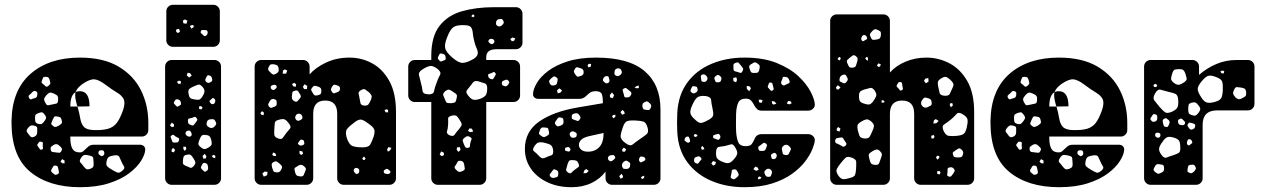

<svg xmlns="http://www.w3.org/2000/svg" viewBox="-20 -770 5260 800"><path d="M314 10Q183 10 105.5 -54.5Q28 -119 28 -259V-266Q30 -395 107.5 -462.5Q185 -530 313 -530Q411 -530 474 -492.5Q537 -455 567.5 -393.5Q598 -332 598 -258V-228Q598 -217 590 -209Q582 -201 571 -201H273V-196Q273 -166 281.5 -150.5Q290 -135 312 -135Q321 -135 327 -140Q333 -145 341 -153Q350 -162 356 -164.5Q362 -167 374 -167H563Q573 -167 579.5 -161Q586 -155 585 -145Q584 -126 567.5 -99.5Q551 -73 518 -48Q485 -23 434 -6.5Q383 10 314 10ZM170 -450Q161 -450 159 -445.5Q157 -441 154 -432Q152 -427 154.5 -424Q157 -421 162 -418Q167 -413 170.5 -410Q174 -407 180 -411Q187 -416 189 -420Q191 -424 188 -433Q186 -442 182.5 -446Q179 -450 170 -450ZM273 -326H303Q302 -328 301 -331Q296 -349 294 -362Q292 -375 295 -386Q302 -390 313 -390Q353 -390 353 -327L303 -326Q311 -298 314.5 -276Q318 -254 329.5 -241.5Q341 -229 371 -228Q408 -227 430.5 -233.5Q453 -240 467 -258.5Q481 -277 493 -312Q503 -342 495 -357.5Q487 -373 466.5 -385Q446 -397 421 -416Q392 -438 373.5 -439.5Q355 -441 325 -421Q300 -403 295 -386Q273 -374 273 -326ZM129 -390Q123 -392 119.5 -390Q116 -388 112 -383Q106 -377 101.5 -373.5Q97 -370 101 -362Q106 -354 111 -356.5Q116 -359 125 -361Q134 -363 135 -373Q136 -379 135.5 -383Q135 -387 129 -390ZM207 -379Q195 -385 188.5 -384Q182 -383 174 -374Q165 -364 164 -357.5Q163 -351 170 -340Q175 -330 181.5 -331.5Q188 -333 199 -335Q209 -337 215 -338.5Q221 -340 222 -351Q223 -363 220.5 -368.5Q218 -374 207 -379ZM164 -295Q159 -302 154 -302Q149 -302 141 -299Q132 -296 129 -292.5Q126 -289 126 -280Q126 -269 127.5 -263Q129 -257 139 -254Q150 -251 155 -254.5Q160 -258 167 -268Q173 -276 172 -281.5Q171 -287 164 -295ZM215 -285Q207 -286 205 -282Q203 -278 199 -270Q196 -262 194 -257.5Q192 -253 198 -248Q205 -241 210 -241Q215 -241 224 -246Q232 -251 236 -255Q240 -259 237 -269Q235 -279 230 -281.5Q225 -284 215 -285ZM124 -246Q112 -249 106.5 -246Q101 -243 94 -233Q89 -224 92.5 -219.5Q96 -215 102 -207Q107 -200 111 -198.5Q115 -197 122 -200Q135 -205 135 -219Q135 -230 135 -236.5Q135 -243 124 -246ZM158 -163Q158 -170 158.5 -174Q159 -178 153 -179Q146 -181 143.5 -178.5Q141 -176 137 -170Q134 -166 135.5 -163.5Q137 -161 140 -157Q144 -152 146 -148.5Q148 -145 154 -147Q160 -149 159 -153Q158 -157 158 -163ZM226 -164Q217 -173 205 -167Q197 -162 193.5 -159Q190 -156 191 -147Q193 -138 198 -137Q203 -136 212 -135Q221 -134 226.5 -133.5Q232 -133 236 -141Q240 -149 236.5 -153.5Q233 -158 226 -164ZM414 -137Q412 -142 409.5 -143Q407 -144 402 -144Q393 -144 391 -138Q388 -130 394 -125Q399 -122 401.5 -120Q404 -118 409 -121Q414 -125 414.5 -128Q415 -131 414 -137ZM370 -92Q369 -104 368.5 -111Q368 -118 356 -121Q341 -125 333 -124.5Q325 -124 317 -111Q309 -99 315 -93Q321 -87 329 -76Q336 -67 341.5 -65Q347 -63 357 -67Q367 -71 369 -76.5Q371 -82 370 -92ZM485 -99Q480 -111 476.5 -117.5Q473 -124 459 -123Q443 -121 435 -117Q427 -113 424 -97Q421 -82 427.5 -76Q434 -70 448 -62Q461 -54 469.5 -51Q478 -48 490 -59Q502 -69 496.5 -77Q491 -85 485 -99ZM249 -101 239 -107 232 -97 239 -90 249 -89ZM213 -80Q206 -81 203.5 -78.5Q201 -76 198 -70Q194 -64 193 -60Q192 -56 197 -51Q204 -45 208 -42.5Q212 -40 220 -44Q227 -48 225.5 -53Q224 -58 223 -66Q222 -72 220.5 -75.5Q219 -79 213 -80Z M700 -575Q689 -575 681 -583Q673 -591 673 -602V-723Q673 -734 681 -742Q689 -750 700 -750H869Q880 -750 888 -742Q896 -734 896 -723V-602Q896 -591 888 -583Q880 -575 869 -575ZM750 -689 742 -684 744 -673 757 -671 761 -684ZM788 -663 781 -666 771 -662 777 -651 786 -656ZM726 -650 714 -647V-638L721 -632L730 -638ZM831 -645Q825 -645 822 -645Q819 -645 817 -640Q815 -635 817 -632.5Q819 -630 823 -627Q827 -623 830 -620.5Q833 -618 838 -621Q847 -627 845 -638Q843 -644 840 -644Q837 -644 831 -645ZM695 0Q684 0 676 -8Q668 -16 668 -27V-493Q668 -504 676 -512Q684 -520 695 -520H874Q885 -520 893 -512Q901 -504 901 -493V-27Q901 -16 893 -8Q885 0 874 0ZM772 -465 762 -467 758 -456 768 -447 779 -455ZM864 -441Q862 -454 851 -456Q845 -457 843 -454Q841 -451 838 -445Q833 -436 838 -430Q846 -422 854 -426Q860 -429 862.5 -431.5Q865 -434 864 -441ZM733 -432 726 -434 717 -429 724 -420 734 -422ZM822 -410Q812 -420 804.5 -417Q797 -414 785 -409Q774 -404 769 -399.5Q764 -395 765 -383Q767 -369 771 -363.5Q775 -358 789 -356Q803 -353 810 -355Q817 -357 824 -369Q832 -382 832 -390.5Q832 -399 822 -410ZM871 -360Q867 -363 865 -361Q863 -359 860 -356Q856 -353 854 -351Q852 -349 854 -345Q859 -335 867 -336Q875 -337 877 -348Q878 -356 871 -360ZM734 -341Q732 -354 721 -356Q714 -357 711.5 -354.5Q709 -352 706 -346Q703 -341 705 -338.5Q707 -336 711 -332Q714 -328 716.5 -326.5Q719 -325 723 -327Q729 -330 732 -332.5Q735 -335 734 -341ZM824 -323 817 -328 809 -326 810 -316 820 -314ZM799 -278Q795 -284 791 -283Q787 -282 780 -279Q772 -277 767.5 -276Q763 -275 763 -267Q763 -258 766 -254.5Q769 -251 778 -248Q785 -246 787.5 -249.5Q790 -253 795 -259Q799 -265 801.5 -268.5Q804 -272 799 -278ZM878 -264Q874 -272 869.5 -273Q865 -274 857 -273Q849 -272 846 -269Q843 -266 841 -258Q840 -250 842.5 -246.5Q845 -243 852 -239Q863 -233 873 -242Q879 -248 880.5 -252.5Q882 -257 878 -264ZM705 -252 696 -259 688 -248 696 -240 705 -243ZM777 -217Q773 -227 766 -226Q755 -225 753 -216Q752 -208 761 -203Q769 -198 776 -203Q781 -208 777 -217ZM712 -201Q707 -205 704 -207.5Q701 -210 695 -206Q690 -202 691 -198.5Q692 -195 695 -188Q697 -182 698.5 -179Q700 -176 706 -176Q715 -176 719.5 -177Q724 -178 726 -186Q728 -193 723.5 -195Q719 -197 712 -201ZM860 -188Q857 -199 852 -203Q847 -207 835 -208Q824 -209 820 -204.5Q816 -200 812 -190Q807 -178 806.5 -171.5Q806 -165 815 -158Q825 -149 832 -149Q839 -149 850 -156Q861 -163 862 -169.5Q863 -176 860 -188ZM755 -158 744 -159V-149L750 -141L756 -149ZM701 -154 695 -146V-138L704 -135L710 -145ZM840 -119 833 -129 824 -120 827 -109 838 -110ZM786 -110Q780 -120 775 -124Q770 -128 758 -125Q747 -123 745 -117Q743 -111 742 -99Q741 -89 744.5 -85Q748 -81 757 -78Q767 -73 773 -71Q779 -69 787 -78Q795 -87 794 -93.5Q793 -100 786 -110ZM877 -121 871 -125 862 -120 868 -113 877 -111ZM834 -91Q827 -92 824.5 -88Q822 -84 819 -78Q816 -73 817.5 -70Q819 -67 823 -63Q828 -59 830.5 -56Q833 -53 838 -56Q849 -61 847 -73Q846 -81 844 -85Q842 -89 834 -91Z M1068 0Q1057 0 1049 -8Q1041 -16 1041 -27V-493Q1041 -504 1049 -512Q1057 -520 1068 -520H1243Q1254 -520 1262 -512Q1270 -504 1270 -493V-460Q1295 -489 1339 -509.5Q1383 -530 1436 -530Q1487 -530 1531 -506Q1575 -482 1602.5 -432Q1630 -382 1630 -303V-27Q1630 -16 1622 -8Q1614 0 1603 0H1412Q1401 0 1393 -8Q1385 -16 1385 -27V-296Q1385 -351 1335 -351Q1285 -351 1285 -296V-27Q1285 -16 1277 -8Q1269 0 1258 0ZM1122 -502Q1113 -503 1108.5 -501.5Q1104 -500 1100 -492Q1096 -484 1097.5 -479.5Q1099 -475 1106 -469Q1112 -462 1116.5 -460Q1121 -458 1129 -462Q1138 -467 1140 -471.5Q1142 -476 1141 -485Q1139 -495 1135 -497.5Q1131 -500 1122 -502ZM1177 -476 1167 -481 1159 -476 1158 -463H1172ZM1214 -419 1206 -425 1197 -420 1201 -411 1212 -408ZM1260 -412 1249 -419 1242 -408 1247 -399H1259ZM1132 -412Q1129 -416 1126.5 -416.5Q1124 -417 1118 -416Q1109 -414 1108 -408Q1107 -400 1115 -396Q1121 -393 1127 -399Q1131 -403 1132.5 -405Q1134 -407 1132 -412ZM1385 -414Q1378 -417 1373.5 -417Q1369 -417 1365 -411Q1360 -403 1359 -398.5Q1358 -394 1364 -386Q1369 -380 1373.5 -381.5Q1378 -383 1386 -386Q1397 -390 1397 -401Q1397 -411 1385 -414ZM1306 -409Q1297 -412 1292 -412.5Q1287 -413 1281 -405Q1275 -398 1277 -393.5Q1279 -389 1284 -381Q1288 -374 1292 -372.5Q1296 -371 1304 -373Q1312 -375 1315.5 -378Q1319 -381 1319 -390Q1319 -399 1316.5 -402.5Q1314 -406 1306 -409ZM1518 -385Q1508 -393 1502 -397Q1496 -401 1485 -395Q1473 -388 1474 -381Q1475 -374 1478 -361Q1480 -348 1482 -340Q1484 -332 1497 -330Q1511 -329 1515.5 -335.5Q1520 -342 1526 -355Q1530 -366 1528 -371.5Q1526 -377 1518 -385ZM1231 -376Q1226 -384 1222.5 -389.5Q1219 -395 1209 -392Q1199 -390 1198 -384Q1197 -378 1196 -367Q1195 -353 1209 -347Q1216 -345 1219 -348Q1222 -351 1227 -357Q1231 -362 1233 -365.5Q1235 -369 1231 -376ZM1123 -357Q1111 -360 1105 -350Q1100 -342 1098 -337.5Q1096 -333 1101 -326Q1107 -319 1112 -321Q1117 -323 1125 -326Q1131 -329 1132 -332Q1133 -335 1133 -342Q1133 -349 1131 -352Q1129 -355 1123 -357ZM1597 -312 1591 -315 1582 -311 1587 -302H1597ZM1080 -300 1072 -307 1065 -299 1069 -292 1078 -290ZM1240 -283Q1238 -294 1228 -296Q1217 -298 1212 -288Q1207 -278 1214 -271Q1219 -266 1222 -266.5Q1225 -267 1231 -269Q1236 -272 1238.5 -274.5Q1241 -277 1240 -283ZM1185 -254Q1175 -268 1167 -272Q1159 -276 1142 -271Q1126 -267 1125 -258Q1124 -249 1123 -233Q1122 -217 1123 -208Q1124 -199 1139 -193Q1153 -188 1158.5 -196Q1164 -204 1173 -216Q1183 -228 1188.5 -234.5Q1194 -241 1185 -254ZM1518 -253Q1500 -267 1488 -271Q1476 -275 1458 -261Q1436 -245 1426.5 -233Q1417 -221 1425 -195Q1434 -168 1448 -162Q1462 -156 1491 -156Q1515 -156 1522 -167Q1529 -178 1537 -201Q1543 -221 1539 -231Q1535 -241 1518 -253ZM1238 -188Q1231 -189 1228 -183Q1225 -178 1222.5 -175Q1220 -172 1224 -168Q1232 -160 1243 -166Q1248 -168 1248 -171.5Q1248 -175 1247 -181Q1246 -186 1238 -188ZM1611 -154 1598 -157 1593 -147 1596 -138 1605 -143ZM1240 -139 1228 -142V-130L1235 -124L1243 -130ZM1128 -130 1119 -135 1114 -126 1120 -120H1131ZM1503 -110 1497 -118 1489 -110 1494 -103 1500 -104ZM1144 -89Q1137 -95 1132.5 -97Q1128 -99 1120 -95Q1112 -90 1112 -85Q1112 -80 1114 -71Q1117 -62 1119 -57.5Q1121 -53 1130 -52Q1140 -51 1144.5 -54Q1149 -57 1153 -66Q1157 -74 1154 -78.5Q1151 -83 1144 -89ZM1246 -78Q1236 -87 1225 -81Q1216 -75 1210.5 -72Q1205 -69 1208 -59Q1210 -47 1214 -41.5Q1218 -36 1231 -35Q1242 -34 1245 -40Q1248 -46 1252 -57Q1256 -65 1254 -69Q1252 -73 1246 -78ZM1470 -69Q1461 -73 1456 -66Q1451 -60 1457 -52Q1463 -43 1470 -46Q1477 -48 1477 -58Q1477 -67 1470 -69ZM1600 -62Q1594 -68 1589 -66Q1584 -63 1581 -61Q1578 -59 1579 -53Q1580 -48 1583.5 -47Q1587 -46 1592 -45Q1602 -44 1606 -50Q1608 -55 1606 -57Q1604 -59 1600 -62ZM1095 -54 1082 -55 1073 -47 1079 -34 1093 -40Z M1804 0Q1793 0 1785 -8Q1777 -16 1777 -27V-345H1708Q1697 -345 1689 -353Q1681 -361 1681 -372V-493Q1681 -504 1689 -512Q1697 -520 1708 -520H1777V-537Q1777 -619 1812 -663Q1847 -707 1906 -723.5Q1965 -740 2037 -740H2130Q2141 -740 2149 -732Q2157 -724 2157 -713V-592Q2157 -581 2149 -573Q2141 -565 2130 -565H2049Q2006 -565 2006 -532V-520H2120Q2131 -520 2139 -512Q2147 -504 2147 -493V-372Q2147 -361 2139 -353Q2131 -345 2120 -345H2006V-27Q2006 -16 1998 -8Q1990 0 1979 0ZM1955 -709H1948L1944 -702L1951 -698L1957 -702ZM2076 -685Q2073 -691 2069 -691Q2065 -691 2058 -690Q2048 -687 2047 -677Q2046 -671 2047.5 -667.5Q2049 -664 2055 -661Q2065 -657 2073 -666Q2078 -671 2079 -675Q2080 -679 2076 -685ZM1956 -599Q1951 -618 1950 -632Q1949 -646 1943.5 -655Q1938 -664 1919 -665Q1886 -667 1871 -658Q1856 -649 1844 -617Q1831 -586 1835 -569Q1839 -552 1865 -530Q1890 -508 1907.5 -508Q1925 -508 1954 -525Q1969 -535 1970.5 -545.5Q1972 -556 1966 -568.5Q1960 -581 1956 -599ZM2127 -610 2115 -614 2106 -607 2113 -598 2122 -600ZM2040 -599Q2038 -607 2029 -608Q2019 -609 2016 -602Q2014 -598 2015.5 -595.5Q2017 -593 2021 -590Q2027 -584 2033 -587Q2041 -592 2040 -599ZM1837 -530Q1836 -539 1832.5 -542Q1829 -545 1820 -547Q1813 -548 1811 -544Q1809 -540 1806 -534Q1802 -527 1808 -521Q1812 -516 1814.5 -514.5Q1817 -513 1822 -515Q1829 -518 1833.5 -520Q1838 -522 1837 -530ZM1804 -482Q1785 -497 1772 -495Q1759 -493 1739 -480Q1723 -469 1725.5 -458Q1728 -447 1733 -428Q1739 -406 1740.5 -392Q1742 -378 1764 -377Q1786 -376 1788.5 -390Q1791 -404 1799 -425Q1806 -445 1813 -457Q1820 -469 1804 -482ZM2043 -467Q2039 -471 2035.5 -469.5Q2032 -468 2027 -465Q2021 -463 2017 -462Q2013 -461 2014 -454Q2015 -443 2028 -440Q2034 -439 2035.5 -442Q2037 -445 2041 -451Q2044 -456 2045.5 -459Q2047 -462 2043 -467ZM2099 -433Q2095 -438 2092 -438Q2089 -438 2083 -436Q2077 -434 2074 -432Q2071 -430 2071 -424Q2071 -417 2073.5 -415Q2076 -413 2083 -411Q2090 -408 2097 -417Q2100 -422 2101.5 -425Q2103 -428 2099 -433ZM1974 -431Q1962 -434 1956 -430.5Q1950 -427 1943 -416Q1933 -403 1926 -395Q1919 -387 1929 -374Q1941 -358 1951 -355Q1961 -352 1980 -358Q1998 -365 2004 -373.5Q2010 -382 2010 -402Q2010 -419 2000.5 -422.5Q1991 -426 1974 -431ZM1874 -383Q1862 -392 1854.5 -395.5Q1847 -399 1835 -390Q1824 -380 1827 -372.5Q1830 -365 1836 -351Q1839 -342 1844.5 -341Q1850 -340 1860 -340Q1870 -341 1874.5 -343Q1879 -345 1881 -354Q1884 -365 1884 -371Q1884 -377 1874 -383ZM1899 -264Q1891 -278 1884.5 -285Q1878 -292 1862 -288Q1846 -284 1847 -274.5Q1848 -265 1847 -249Q1846 -233 1842.5 -223Q1839 -213 1854 -206Q1869 -200 1874.5 -209Q1880 -218 1891 -230Q1899 -240 1902.5 -246.5Q1906 -253 1899 -264ZM1946 -234 1936 -235 1930 -225 1939 -219 1952 -222ZM1939 -199Q1930 -204 1925 -202Q1920 -200 1913 -194Q1907 -188 1908 -183.5Q1909 -179 1912 -171Q1916 -163 1918 -158Q1920 -153 1930 -154Q1938 -155 1938 -161Q1938 -167 1940 -175Q1942 -184 1944.5 -189Q1947 -194 1939 -199ZM1896 -157 1884 -156 1883 -145 1891 -137 1899 -146ZM1829 -134 1818 -139 1812 -126 1821 -119 1830 -124ZM1900 -100Q1892 -101 1889 -98.5Q1886 -96 1883 -89Q1878 -81 1875 -76Q1872 -71 1879 -64Q1887 -55 1893 -54Q1899 -53 1909 -58Q1918 -63 1916.5 -69Q1915 -75 1914 -85Q1912 -98 1900 -100Z M2361 10Q2304 10 2260 -11Q2216 -32 2191.5 -68Q2167 -104 2167 -149Q2167 -222 2226.5 -263.5Q2286 -305 2386 -322L2492 -340Q2492 -366 2487.5 -378Q2483 -390 2462 -390Q2448 -390 2439.5 -384.5Q2431 -379 2421 -369Q2410 -358 2393 -358H2223Q2213 -358 2206.5 -364Q2200 -370 2201 -380Q2202 -399 2217 -424.5Q2232 -450 2263.5 -474Q2295 -498 2344.5 -514Q2394 -530 2464 -530Q2600 -530 2666 -473.5Q2732 -417 2732 -314V-27Q2732 -16 2724 -8Q2716 0 2705 0H2530Q2519 0 2511 -8Q2503 -16 2503 -27V-55Q2481 -25 2444.5 -7.5Q2408 10 2361 10ZM2443 -504H2433L2428 -498L2432 -489L2442 -493ZM2401 -485Q2392 -488 2386.5 -489.5Q2381 -491 2376 -484Q2370 -475 2371.5 -470Q2373 -465 2379 -457Q2384 -450 2388.5 -450.5Q2393 -451 2401 -454Q2412 -457 2412 -469Q2412 -482 2401 -485ZM2569 -477Q2565 -486 2554 -485Q2543 -484 2541 -474Q2540 -467 2540 -463Q2540 -459 2546 -455Q2553 -452 2556.5 -453Q2560 -454 2566 -459Q2574 -466 2569 -477ZM2509 -453Q2497 -453 2493 -441Q2491 -435 2493 -432.5Q2495 -430 2500 -426Q2507 -420 2515 -425Q2521 -429 2519 -439Q2517 -445 2516 -449Q2515 -453 2509 -453ZM2296 -449Q2290 -453 2286.5 -451Q2283 -449 2277 -444Q2272 -439 2269.5 -436Q2267 -433 2269 -426Q2272 -419 2275.5 -416Q2279 -413 2287 -414Q2295 -415 2298 -418Q2301 -421 2302 -429Q2304 -437 2303.5 -441Q2303 -445 2296 -449ZM2641 -414 2632 -411 2624 -405 2633 -402 2642 -403ZM2599 -395Q2593 -400 2589.5 -402.5Q2586 -405 2579 -401Q2573 -397 2574.5 -392.5Q2576 -388 2578 -381Q2580 -374 2581 -369Q2582 -364 2589 -364Q2598 -364 2602 -366Q2606 -368 2610 -376Q2612 -384 2608.5 -387Q2605 -390 2599 -395ZM2322 -393 2311 -402 2301 -394 2304 -381 2315 -384ZM2539 -373 2530 -385 2521 -374 2522 -364 2533 -361ZM2688 -339Q2682 -345 2678 -347Q2674 -349 2667 -345Q2659 -341 2657.5 -336.5Q2656 -332 2657 -324Q2659 -316 2662.5 -314.5Q2666 -313 2674 -312Q2681 -311 2684.5 -312Q2688 -313 2691 -320Q2697 -331 2688 -339ZM2581 -305 2574 -312 2565 -303 2572 -292 2583 -296ZM2392 -293Q2385 -301 2374 -297Q2367 -295 2364.5 -292.5Q2362 -290 2362 -283Q2362 -276 2365 -274Q2368 -272 2375 -270Q2382 -267 2386.5 -266Q2391 -265 2395 -272Q2400 -278 2398.5 -282Q2397 -286 2392 -293ZM2544 -292 2535 -291 2530 -285 2536 -277 2544 -283ZM2318 -280Q2310 -282 2306.5 -279.5Q2303 -277 2299 -270Q2294 -264 2292.5 -259.5Q2291 -255 2296 -249Q2301 -243 2305 -243.5Q2309 -244 2317 -247Q2328 -251 2328 -261Q2328 -269 2327 -273.5Q2326 -278 2318 -280ZM2678 -239Q2672 -260 2660.5 -263.5Q2649 -267 2627 -268Q2605 -269 2594 -265.5Q2583 -262 2576 -242Q2567 -218 2566 -203.5Q2565 -189 2586 -174Q2605 -159 2616 -168Q2627 -177 2647 -191Q2665 -203 2674.5 -211Q2684 -219 2678 -239ZM2247 -239Q2240 -239 2237 -238Q2234 -237 2231 -231Q2228 -223 2226 -217.5Q2224 -212 2231 -207Q2239 -200 2244.5 -199Q2250 -198 2259 -204Q2268 -209 2268 -214.5Q2268 -220 2265 -230Q2264 -237 2259.5 -237.5Q2255 -238 2247 -239ZM2373 -221Q2363 -225 2357 -219Q2351 -213 2356 -203Q2361 -195 2369 -196Q2376 -197 2379 -198.5Q2382 -200 2383 -207Q2384 -213 2381.5 -215.5Q2379 -218 2373 -221ZM2430 -138Q2459 -138 2477 -157Q2495 -176 2495 -216L2436 -203Q2410 -197 2401 -187Q2392 -177 2392 -166Q2392 -155 2401.5 -146.5Q2411 -138 2430 -138ZM2249 -175Q2232 -179 2223 -176Q2214 -173 2205 -158Q2197 -145 2205.5 -139Q2214 -133 2224 -122Q2231 -114 2236.5 -111.5Q2242 -109 2252 -113Q2267 -120 2276.5 -122.5Q2286 -125 2285 -142Q2283 -160 2275 -165.5Q2267 -171 2249 -175ZM2355 -152Q2350 -159 2345 -157Q2339 -156 2336.5 -154.5Q2334 -153 2334 -147Q2334 -142 2337.5 -141.5Q2341 -141 2346 -139Q2352 -137 2355 -142Q2359 -147 2355 -152ZM2589 -148 2579 -155 2572 -147 2574 -138H2584ZM2542 -118Q2539 -124 2535 -124Q2531 -124 2524 -123Q2515 -121 2513 -112Q2512 -104 2521 -99Q2527 -96 2534 -102Q2539 -107 2542 -109.5Q2545 -112 2542 -118ZM2669 -107Q2668 -115 2659 -117Q2654 -118 2651 -118Q2648 -118 2645 -113Q2639 -103 2646 -96Q2650 -92 2653 -94Q2656 -96 2661 -98Q2665 -100 2667 -101.5Q2669 -103 2669 -107ZM2391 -87Q2387 -98 2381 -100.5Q2375 -103 2363 -103Q2353 -103 2350 -98Q2347 -93 2344 -83Q2341 -71 2339 -64.5Q2337 -58 2347 -51Q2356 -45 2361 -50.5Q2366 -56 2375 -63Q2384 -70 2389.5 -73.5Q2395 -77 2391 -87ZM2600 -95Q2594 -100 2589.5 -100.5Q2585 -101 2579 -96Q2568 -87 2573 -74Q2576 -67 2580 -66.5Q2584 -66 2592 -66Q2602 -67 2605 -77Q2606 -84 2606 -88Q2606 -92 2600 -95ZM2433 -58 2422 -66 2414 -59 2411 -48 2424 -49ZM2295 -63Q2287 -66 2284.5 -62Q2282 -58 2277 -52Q2273 -47 2271 -44Q2269 -41 2272 -36Q2277 -27 2289 -29Q2297 -31 2301 -32.5Q2305 -34 2306 -42Q2307 -51 2305 -55.5Q2303 -60 2295 -63ZM2576 -36 2570 -46 2560 -36 2566 -25 2575 -30ZM2664 -38 2655 -35 2650 -29 2657 -24 2664 -29Z M3082 10Q3006 10 2944 -16.5Q2882 -43 2844 -94Q2806 -145 2802 -219Q2801 -235 2801 -259Q2801 -283 2802 -300Q2806 -374 2843.5 -425.5Q2881 -477 2943.5 -503.5Q3006 -530 3082 -530Q3161 -530 3216.5 -507.5Q3272 -485 3306.5 -452.5Q3341 -420 3357.5 -388Q3374 -356 3375 -336Q3376 -325 3367.5 -317Q3359 -309 3348 -309H3153Q3142 -309 3135.5 -314.5Q3129 -320 3124 -329Q3117 -343 3109.5 -351Q3102 -359 3087 -359Q3064 -359 3056 -342Q3048 -325 3047 -295Q3046 -252 3047 -224Q3049 -192 3056.5 -176.5Q3064 -161 3087 -161Q3105 -161 3111.5 -169Q3118 -177 3124 -191Q3132 -211 3153 -211H3348Q3359 -211 3367.5 -203Q3376 -195 3375 -184Q3374 -171 3364.5 -147.5Q3355 -124 3334.5 -97Q3314 -70 3280 -45.5Q3246 -21 3197 -5.5Q3148 10 3082 10ZM3135 -506Q3127 -512 3121.5 -509.5Q3116 -507 3107 -501Q3101 -496 3101.5 -491.5Q3102 -487 3105 -479Q3107 -472 3110 -469Q3113 -466 3120 -466Q3130 -466 3135 -467Q3140 -468 3143 -477Q3146 -488 3145.5 -494Q3145 -500 3135 -506ZM3068 -496Q3062 -504 3058 -508Q3054 -512 3045 -508Q3036 -505 3036 -499.5Q3036 -494 3036 -484Q3036 -477 3039.5 -474.5Q3043 -472 3050 -471Q3059 -468 3064 -466.5Q3069 -465 3073 -472Q3078 -480 3076 -484.5Q3074 -489 3068 -496ZM2923 -454Q2915 -463 2905 -459Q2900 -456 2900 -452.5Q2900 -449 2901 -443Q2902 -437 2902.5 -434Q2903 -431 2909 -429Q2921 -427 2926 -436Q2931 -445 2923 -454ZM2978 -455Q2973 -459 2969.5 -457.5Q2966 -456 2961 -452Q2954 -447 2958 -438Q2960 -432 2961.5 -429.5Q2963 -427 2969 -427Q2976 -427 2979.5 -428.5Q2983 -430 2985 -437Q2989 -448 2978 -455ZM3270 -432Q3267 -441 3263.5 -445Q3260 -449 3250 -450Q3242 -451 3241 -445.5Q3240 -440 3236 -432Q3232 -423 3239 -417Q3245 -411 3254 -417Q3261 -421 3266 -422.5Q3271 -424 3270 -432ZM3048 -448 3035 -445 3036 -432 3047 -427 3051 -437ZM3192 -426Q3185 -427 3184 -423Q3183 -419 3180 -413Q3177 -407 3183 -402Q3188 -397 3190.5 -393.5Q3193 -390 3199 -393Q3205 -397 3203.5 -401Q3202 -405 3201 -411Q3199 -418 3198.5 -421.5Q3198 -425 3192 -426ZM3104 -410 3091 -412 3092 -399 3102 -390 3109 -402ZM2870 -411Q2865 -411 2863.5 -408.5Q2862 -406 2860 -401Q2858 -396 2857 -393Q2856 -390 2860 -386Q2865 -382 2868.5 -381Q2872 -380 2877 -383Q2884 -387 2886 -390.5Q2888 -394 2886 -401Q2885 -408 2881 -409Q2877 -410 2870 -411ZM2949 -317Q2944 -339 2943 -353Q2942 -367 2919 -370Q2894 -372 2884 -363Q2874 -354 2864 -331Q2854 -309 2857 -297Q2860 -285 2878 -270Q2893 -255 2904.5 -258Q2916 -261 2935 -272Q2950 -281 2951.5 -290Q2953 -299 2949 -317ZM3158 -351 3150 -355 3141 -354 3143 -344 3153 -341ZM3273 -349H3264L3258 -339L3269 -335L3279 -340ZM3207 -347 3196 -349 3197 -339 3203 -334 3215 -338ZM2979 -208Q2975 -213 2972 -212Q2969 -211 2963 -210Q2958 -208 2954.5 -207Q2951 -206 2951 -201Q2951 -195 2954 -194Q2957 -193 2962 -191Q2968 -189 2971 -187.5Q2974 -186 2978 -191Q2985 -199 2979 -208ZM2881 -211H2874L2870 -203L2878 -199L2887 -204ZM2854 -190Q2852 -195 2851 -198Q2850 -201 2845 -201Q2836 -201 2833 -191Q2831 -186 2833 -184Q2835 -182 2839 -179Q2847 -173 2852 -177Q2856 -180 2855.5 -182.5Q2855 -185 2854 -190ZM3171 -172Q3164 -177 3160.5 -174Q3157 -171 3150 -166Q3144 -162 3141 -159.5Q3138 -157 3140 -149Q3142 -142 3146 -141.5Q3150 -141 3158 -141Q3168 -141 3171 -150Q3174 -158 3175.5 -162.5Q3177 -167 3171 -172ZM3042 -158Q3034 -171 3025.5 -168.5Q3017 -166 3002 -162Q2986 -159 2976 -158Q2966 -157 2964 -141Q2962 -121 2967 -112Q2972 -103 2990 -96Q3008 -88 3018 -91Q3028 -94 3040 -109Q3052 -123 3052 -132.5Q3052 -142 3042 -158ZM3267 -162Q3257 -170 3248 -165Q3236 -158 3238 -146Q3240 -136 3241.5 -130.5Q3243 -125 3253 -124Q3263 -123 3266 -128Q3269 -133 3273 -142Q3277 -149 3274.5 -153Q3272 -157 3267 -162ZM2912 -156 2906 -162 2901 -155 2904 -146 2915 -148ZM3212 -131Q3208 -134 3205 -133Q3202 -132 3197 -129Q3191 -126 3193 -118Q3194 -113 3195.5 -110Q3197 -107 3202 -107Q3211 -106 3215 -115Q3219 -125 3212 -131ZM2901 -112Q2897 -118 2892.5 -118.5Q2888 -119 2881 -116Q2875 -114 2873.5 -111Q2872 -108 2872 -101Q2872 -92 2882 -89Q2887 -87 2889 -89Q2891 -91 2894 -95Q2898 -101 2901.5 -104Q2905 -107 2901 -112ZM2963 -95 2951 -99 2944 -89 2951 -80 2960 -84ZM3137 -72 3127 -76 3119 -65 3131 -58 3141 -63ZM3190 -64Q3181 -70 3173 -64Q3167 -59 3165.5 -56Q3164 -53 3166 -46Q3169 -39 3172 -36Q3175 -33 3183 -33Q3190 -33 3192 -37Q3194 -41 3196 -48Q3199 -57 3190 -64ZM3056 -49Q3052 -57 3049 -61Q3046 -65 3037 -64Q3029 -63 3029 -58Q3029 -53 3027 -45Q3026 -38 3024.5 -34Q3023 -30 3029 -26Q3036 -22 3039.5 -23.5Q3043 -25 3049 -30Q3055 -35 3057 -38.5Q3059 -42 3056 -49ZM3153 -30 3145 -35 3139 -32 3138 -23 3147 -24Z M3466 0Q3455 0 3447 -8Q3439 -16 3439 -27V-683Q3439 -694 3447 -702Q3455 -710 3466 -710H3661Q3672 -710 3680 -702Q3688 -694 3688 -683V-468Q3714 -497 3754 -513.5Q3794 -530 3840 -530Q3891 -530 3936.5 -506Q3982 -482 4010.5 -432Q4039 -382 4039 -303V-27Q4039 -16 4031 -8Q4023 0 4012 0H3816Q3805 0 3797 -8Q3789 -16 3789 -27V-296Q3789 -351 3739 -351Q3688 -351 3688 -296V-27Q3688 -16 3680 -8Q3672 0 3661 0ZM3640 -644Q3631 -649 3625.5 -648Q3620 -647 3613 -639Q3606 -632 3605 -627Q3604 -622 3609 -613Q3613 -604 3618 -604Q3623 -604 3632 -605Q3640 -607 3644 -609Q3648 -611 3650 -620Q3651 -630 3650 -635Q3649 -640 3640 -644ZM3593 -612Q3590 -623 3582 -624Q3574 -625 3570 -615Q3566 -606 3572 -600Q3576 -597 3578.5 -599Q3581 -601 3585 -603Q3589 -605 3591.5 -606.5Q3594 -608 3593 -612ZM3545 -537Q3537 -542 3532.5 -538.5Q3528 -535 3520 -529Q3514 -524 3510.5 -520Q3507 -516 3510 -508Q3514 -498 3517.5 -492.5Q3521 -487 3532 -488Q3543 -489 3545.5 -494.5Q3548 -500 3551 -511Q3554 -520 3553.5 -525.5Q3553 -531 3545 -537ZM3597 -526 3593 -534 3585 -528 3589 -521 3596 -517ZM3480 -533 3473 -530 3470 -523 3479 -518 3483 -526ZM3650 -502 3640 -506 3634 -498 3639 -491 3647 -493ZM3511 -445Q3507 -452 3505 -456Q3503 -460 3495 -459Q3480 -456 3478 -441Q3477 -432 3481 -430Q3485 -428 3493 -424Q3498 -422 3501 -423.5Q3504 -425 3508 -430Q3515 -438 3511 -445ZM3938 -439Q3928 -448 3921 -449.5Q3914 -451 3903 -444Q3891 -437 3888.5 -430.5Q3886 -424 3889 -410Q3893 -393 3895 -383Q3897 -373 3915 -371Q3933 -370 3937.5 -379Q3942 -388 3949 -404Q3955 -417 3951.5 -423.5Q3948 -430 3938 -439ZM3848 -445 3835 -442 3830 -433 3838 -423 3849 -430ZM3732 -428Q3725 -429 3723 -425.5Q3721 -422 3717 -416Q3715 -411 3716.5 -409Q3718 -407 3722 -403Q3727 -398 3729 -394.5Q3731 -391 3737 -394Q3743 -397 3742 -401Q3741 -405 3740 -412Q3739 -418 3738.5 -422.5Q3738 -427 3732 -428ZM3482 -406 3471 -415 3463 -406 3466 -398 3474 -397ZM3625 -392Q3615 -406 3606 -403.5Q3597 -401 3581 -397Q3568 -393 3563.5 -387.5Q3559 -382 3559 -369Q3559 -356 3562.5 -349.5Q3566 -343 3578 -339Q3592 -334 3600 -334.5Q3608 -335 3617 -346Q3627 -360 3630.5 -369Q3634 -378 3625 -392ZM3862 -343Q3861 -353 3856.5 -356.5Q3852 -360 3842 -362Q3834 -365 3830 -362Q3826 -359 3821 -351Q3814 -339 3822 -329Q3831 -318 3844 -323Q3853 -327 3858 -330Q3863 -333 3862 -343ZM3662 -351 3654 -353 3653 -343 3661 -342 3666 -346ZM3949 -339 3941 -341 3937 -333 3942 -323 3950 -330ZM3991 -294Q3974 -305 3965.5 -295Q3957 -285 3942 -272Q3926 -259 3914.5 -252Q3903 -245 3911 -226Q3920 -206 3932.5 -204Q3945 -202 3967 -204Q3987 -206 3995 -212Q4003 -218 4008 -238Q4013 -259 4011.5 -271Q4010 -283 3991 -294ZM3879 -274 3871 -268 3869 -255 3882 -257 3891 -266ZM3610 -264Q3598 -274 3589.5 -272.5Q3581 -271 3568 -263Q3556 -256 3553.5 -249Q3551 -242 3554 -228Q3558 -212 3561.5 -203.5Q3565 -195 3581 -193Q3598 -192 3603 -199.5Q3608 -207 3614 -222Q3621 -237 3621.5 -245Q3622 -253 3610 -264ZM3482 -234 3472 -241 3466 -233 3467 -225 3478 -222ZM3874 -200 3870 -208 3860 -204 3861 -193H3870ZM3497 -187Q3494 -193 3491.5 -195.5Q3489 -198 3482 -197Q3473 -195 3467.5 -194.5Q3462 -194 3460 -185Q3459 -176 3464 -173.5Q3469 -171 3478 -167Q3486 -162 3491 -159.5Q3496 -157 3503 -163Q3509 -170 3505.5 -174.5Q3502 -179 3497 -187ZM3985 -148Q3979 -153 3975 -151.5Q3971 -150 3964 -145Q3957 -140 3952.5 -137Q3948 -134 3951 -126Q3953 -117 3958 -115.5Q3963 -114 3972 -114Q3981 -114 3985 -115.5Q3989 -117 3992 -125Q3997 -139 3985 -148ZM3646 -141Q3638 -148 3632 -147Q3626 -146 3617 -141Q3607 -135 3602.5 -130.5Q3598 -126 3601 -114Q3604 -100 3607.5 -92Q3611 -84 3626 -83Q3640 -82 3643 -90Q3646 -98 3651 -112Q3655 -122 3654.5 -127.5Q3654 -133 3646 -141ZM3894 -120 3884 -121 3880 -113 3886 -105 3893 -111ZM3529 -113Q3511 -120 3503 -112.5Q3495 -105 3483 -90Q3471 -75 3466.5 -65.5Q3462 -56 3472 -40Q3483 -24 3493.5 -23.5Q3504 -23 3523 -29Q3539 -33 3542.5 -41Q3546 -49 3547 -66Q3548 -85 3547.5 -96Q3547 -107 3529 -113ZM3955 -66Q3948 -76 3935 -72Q3929 -71 3928.5 -67Q3928 -63 3928 -56Q3928 -48 3926.5 -43Q3925 -38 3932 -35Q3940 -32 3943.5 -36Q3947 -40 3952 -47Q3956 -53 3957.5 -56.5Q3959 -60 3955 -66ZM3896 -57H3885V-46L3895 -43L3899 -51Z M4393 10Q4262 10 4184.5 -54.5Q4107 -119 4107 -259V-266Q4109 -395 4186.5 -462.5Q4264 -530 4392 -530Q4490 -530 4553 -492.5Q4616 -455 4646.5 -393.5Q4677 -332 4677 -258V-228Q4677 -217 4669 -209Q4661 -201 4650 -201H4352V-196Q4352 -166 4360.5 -150.5Q4369 -135 4391 -135Q4400 -135 4406 -140Q4412 -145 4420 -153Q4429 -162 4435 -164.5Q4441 -167 4453 -167H4642Q4652 -167 4658.5 -161Q4665 -155 4664 -145Q4663 -126 4646.5 -99.5Q4630 -73 4597 -48Q4564 -23 4513 -6.5Q4462 10 4393 10ZM4249 -450Q4240 -450 4238 -445.5Q4236 -441 4233 -432Q4231 -427 4233.5 -424Q4236 -421 4241 -418Q4246 -413 4249.5 -410Q4253 -407 4259 -411Q4266 -416 4268 -420Q4270 -424 4267 -433Q4265 -442 4261.5 -446Q4258 -450 4249 -450ZM4352 -326H4382Q4381 -328 4380 -331Q4375 -349 4373 -362Q4371 -375 4374 -386Q4381 -390 4392 -390Q4432 -390 4432 -327L4382 -326Q4390 -298 4393.5 -276Q4397 -254 4408.5 -241.5Q4420 -229 4450 -228Q4487 -227 4509.5 -233.5Q4532 -240 4546 -258.5Q4560 -277 4572 -312Q4582 -342 4574 -357.5Q4566 -373 4545.5 -385Q4525 -397 4500 -416Q4471 -438 4452.5 -439.5Q4434 -441 4404 -421Q4379 -403 4374 -386Q4352 -374 4352 -326ZM4208 -390Q4202 -392 4198.5 -390Q4195 -388 4191 -383Q4185 -377 4180.5 -373.5Q4176 -370 4180 -362Q4185 -354 4190 -356.5Q4195 -359 4204 -361Q4213 -363 4214 -373Q4215 -379 4214.5 -383Q4214 -387 4208 -390ZM4286 -379Q4274 -385 4267.5 -384Q4261 -383 4253 -374Q4244 -364 4243 -357.5Q4242 -351 4249 -340Q4254 -330 4260.5 -331.5Q4267 -333 4278 -335Q4288 -337 4294 -338.5Q4300 -340 4301 -351Q4302 -363 4299.5 -368.5Q4297 -374 4286 -379ZM4243 -295Q4238 -302 4233 -302Q4228 -302 4220 -299Q4211 -296 4208 -292.5Q4205 -289 4205 -280Q4205 -269 4206.5 -263Q4208 -257 4218 -254Q4229 -251 4234 -254.5Q4239 -258 4246 -268Q4252 -276 4251 -281.5Q4250 -287 4243 -295ZM4294 -285Q4286 -286 4284 -282Q4282 -278 4278 -270Q4275 -262 4273 -257.5Q4271 -253 4277 -248Q4284 -241 4289 -241Q4294 -241 4303 -246Q4311 -251 4315 -255Q4319 -259 4316 -269Q4314 -279 4309 -281.5Q4304 -284 4294 -285ZM4203 -246Q4191 -249 4185.5 -246Q4180 -243 4173 -233Q4168 -224 4171.5 -219.5Q4175 -215 4181 -207Q4186 -200 4190 -198.5Q4194 -197 4201 -200Q4214 -205 4214 -219Q4214 -230 4214 -236.5Q4214 -243 4203 -246ZM4237 -163Q4237 -170 4237.5 -174Q4238 -178 4232 -179Q4225 -181 4222.5 -178.5Q4220 -176 4216 -170Q4213 -166 4214.5 -163.5Q4216 -161 4219 -157Q4223 -152 4225 -148.5Q4227 -145 4233 -147Q4239 -149 4238 -153Q4237 -157 4237 -163ZM4305 -164Q4296 -173 4284 -167Q4276 -162 4272.5 -159Q4269 -156 4270 -147Q4272 -138 4277 -137Q4282 -136 4291 -135Q4300 -134 4305.5 -133.5Q4311 -133 4315 -141Q4319 -149 4315.5 -153.5Q4312 -158 4305 -164ZM4493 -137Q4491 -142 4488.5 -143Q4486 -144 4481 -144Q4472 -144 4470 -138Q4467 -130 4473 -125Q4478 -122 4480.5 -120Q4483 -118 4488 -121Q4493 -125 4493.5 -128Q4494 -131 4493 -137ZM4449 -92Q4448 -104 4447.5 -111Q4447 -118 4435 -121Q4420 -125 4412 -124.5Q4404 -124 4396 -111Q4388 -99 4394 -93Q4400 -87 4408 -76Q4415 -67 4420.5 -65Q4426 -63 4436 -67Q4446 -71 4448 -76.5Q4450 -82 4449 -92ZM4564 -99Q4559 -111 4555.5 -117.5Q4552 -124 4538 -123Q4522 -121 4514 -117Q4506 -113 4503 -97Q4500 -82 4506.5 -76Q4513 -70 4527 -62Q4540 -54 4548.5 -51Q4557 -48 4569 -59Q4581 -69 4575.5 -77Q4570 -85 4564 -99ZM4328 -101 4318 -107 4311 -97 4318 -90 4328 -89ZM4292 -80Q4285 -81 4282.5 -78.5Q4280 -76 4277 -70Q4273 -64 4272 -60Q4271 -56 4276 -51Q4283 -45 4287 -42.5Q4291 -40 4299 -44Q4306 -48 4304.5 -53Q4303 -58 4302 -66Q4301 -72 4299.5 -75.5Q4298 -79 4292 -80Z M4774 0Q4763 0 4755 -8Q4747 -16 4747 -27V-493Q4747 -504 4755 -512Q4763 -520 4774 -520H4949Q4960 -520 4968 -512Q4976 -504 4976 -493V-458Q5008 -486 5047.5 -503Q5087 -520 5132 -520H5180Q5191 -520 5199 -512Q5207 -504 5207 -493V-337Q5207 -326 5199 -318Q5191 -310 5180 -310H5051Q4991 -310 4991 -250V-27Q4991 -16 4983 -8Q4975 0 4964 0ZM4919 -464Q4915 -474 4910.5 -478Q4906 -482 4895 -482Q4882 -482 4875.5 -480Q4869 -478 4865 -466Q4860 -451 4859.5 -442.5Q4859 -434 4872 -424Q4885 -415 4893.5 -417Q4902 -419 4915 -428Q4926 -436 4924.5 -443.5Q4923 -451 4919 -464ZM5081 -474 5073 -476 5065 -473 5069 -465 5079 -464ZM5047 -449Q5025 -458 5013 -453.5Q5001 -449 4986 -430Q4971 -412 4970.5 -400Q4970 -388 4983 -368Q4995 -348 5006.5 -343.5Q5018 -339 5041 -345Q5063 -351 5068.5 -361.5Q5074 -372 5075 -394Q5076 -418 5072.5 -429.5Q5069 -441 5047 -449ZM4793 -421 4786 -416 4788 -408 4798 -407 4802 -416ZM5172 -389Q5170 -398 5166 -400.5Q5162 -403 5152 -405Q5141 -406 5134.5 -407Q5128 -408 5123 -398Q5117 -387 5118 -380.5Q5119 -374 5128 -364Q5137 -356 5143.5 -356.5Q5150 -357 5160 -363Q5170 -368 5171.5 -373Q5173 -378 5172 -389ZM4889 -356Q4887 -375 4877.5 -379Q4868 -383 4850 -387Q4829 -392 4816.5 -396Q4804 -400 4793 -381Q4782 -362 4789.5 -352Q4797 -342 4811 -325Q4825 -309 4834 -302.5Q4843 -296 4862 -304Q4882 -313 4886.5 -323.5Q4891 -334 4889 -356ZM4975 -329Q4968 -339 4962.5 -342Q4957 -345 4945 -342Q4934 -339 4932.5 -332.5Q4931 -326 4931 -315Q4931 -304 4933 -299Q4935 -294 4944 -291Q4955 -287 4960.5 -288.5Q4966 -290 4973 -299Q4980 -308 4981 -314Q4982 -320 4975 -329ZM4793 -294Q4786 -296 4784 -292.5Q4782 -289 4778 -284Q4775 -279 4773.5 -276.5Q4772 -274 4776 -269Q4782 -260 4791 -263Q4802 -266 4802 -277Q4802 -284 4801 -288Q4800 -292 4793 -294ZM4849 -270Q4844 -274 4840.5 -276.5Q4837 -279 4830 -275Q4824 -271 4824.5 -267Q4825 -263 4826 -256Q4828 -249 4829.5 -245.5Q4831 -242 4838 -241Q4845 -240 4847 -243.5Q4849 -247 4852 -254Q4856 -264 4849 -270ZM4910 -270Q4906 -274 4903 -275.5Q4900 -277 4895 -274Q4889 -271 4888.5 -268Q4888 -265 4889 -259Q4891 -250 4901 -249Q4907 -248 4910.5 -248.5Q4914 -249 4917 -254Q4919 -260 4917 -262.5Q4915 -265 4910 -270ZM4960 -246Q4960 -252 4956.5 -253.5Q4953 -255 4947 -257Q4941 -258 4937.5 -259Q4934 -260 4931 -255Q4927 -250 4928 -246.5Q4929 -243 4933 -238Q4937 -232 4940 -230.5Q4943 -229 4949 -231Q4960 -235 4960 -246ZM4815 -210Q4814 -216 4805 -217Q4797 -218 4794 -213Q4791 -206 4796 -200Q4803 -194 4810 -197Q4816 -201 4815 -210ZM4873 -196Q4854 -202 4844 -198.5Q4834 -195 4823 -178Q4811 -162 4809.5 -151Q4808 -140 4820 -124Q4831 -109 4841 -113.5Q4851 -118 4868 -123Q4883 -128 4890.5 -132.5Q4898 -137 4898 -152Q4898 -171 4894.5 -180.5Q4891 -190 4873 -196ZM4947 -180Q4944 -190 4936 -190Q4930 -190 4929 -187Q4928 -184 4926 -179Q4924 -170 4929 -166Q4933 -163 4935.5 -164.5Q4938 -166 4941 -169Q4945 -172 4947 -173.5Q4949 -175 4947 -180ZM4830 -75Q4828 -83 4823 -83.5Q4818 -84 4809 -86Q4798 -88 4793 -78Q4789 -71 4787 -66.5Q4785 -62 4791 -55Q4799 -48 4804 -46.5Q4809 -45 4818 -50Q4827 -54 4829 -59Q4831 -64 4830 -75ZM4960 -77Q4956 -84 4951.5 -84Q4947 -84 4939 -83Q4933 -82 4931.5 -79Q4930 -76 4929 -70Q4928 -63 4927.5 -58.5Q4927 -54 4934 -51Q4941 -47 4945 -48.5Q4949 -50 4955 -55Q4961 -62 4962.5 -66Q4964 -70 4960 -77Z"/></svg>

Font: Rubik Moonrocks
Style: Regular
Weight: 400
Designer: Hubert and Fischer, NaN
Foundry: Hubert and Fischer, NaN
Version: Version 2.200